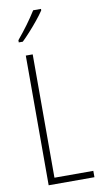

<svg xmlns="http://www.w3.org/2000/svg" viewBox="-103 -995 553 1041"><g transform="rotate(-10 173.5 -474.5)"><path d="M77 0V-714H115V-35H329V0ZM202 -941Q186 -917 163.5 -889.5Q141 -862 117 -835.5Q93 -809 74 -791H52V-803Q85 -843 110 -877Q135 -911 159 -949H202Z"/></g></svg>

Font: Noto Sans Arabic UI XCn XLt
Style: Regular
Weight: 200
Width: 2
Designer: Monotype Design Team, Nadine Chahine and Nizar Qandah
Foundry: Monotype Imaging Inc.
Version: Version 2.010; ttfautohint (v1.8.4.7-5d5b)